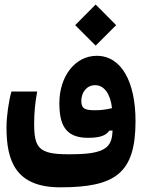

<svg xmlns="http://www.w3.org/2000/svg" viewBox="-20 -591 626 837"><path d="M242.7 225.6C482.9 225.6 570.8 164.6 570.8 -63C570.8 -234.9 508.8 -347.7 401.9 -347.7C306.2 -347.7 238.8 -256.8 238.8 -141.6C238.8 -52.2 261.7 9.8 362.8 9.8C417.5 9.8 441.9 -0.5 456.5 -21.5L470.7 -22C469.7 6.8 464.4 33.2 445.3 49.8C413.1 78.1 351.6 81.5 276.9 81.5C149.9 81.5 128.9 54.2 128.9 -51.3C128.9 -101.1 133.3 -144.5 142.1 -191.9H29.8C18.6 -152.8 8.3 -85.4 8.3 -35.2C8.3 110.8 48.3 225.6 242.7 225.6ZM397 -392.1 486.3 -481.4 397 -571.3 307.6 -481.4ZM468.3 -119.6C444.8 -113.8 422.4 -110.4 393.6 -110.4C349.1 -110.4 334.5 -118.2 334.5 -150.9C334.5 -189 358.4 -219.7 395 -219.7C434.1 -219.7 461.4 -181.6 468.3 -119.6Z"/></svg>

Font: Cascadia Mono NF
Style: Bold
Weight: 700
Monospace: yes
Designer: Aaron Bell
Foundry: Saja Typeworks
Version: Version 2404.023